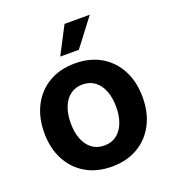

<svg xmlns="http://www.w3.org/2000/svg" viewBox="-137 -846 866 962"><g transform="rotate(-20 296.5 -365.5)"><path d="M296.4 11.2Q217.3 11.2 158.2 -23.2Q99.1 -57.6 66.7 -119.4Q34.2 -181.2 34.2 -263.2Q34.2 -345.7 66.7 -407.7Q99.1 -469.7 158.2 -504.2Q217.3 -538.6 296.4 -538.6Q376 -538.6 434.8 -504.2Q493.7 -469.7 526.1 -407.7Q558.6 -345.7 558.6 -263.2Q558.6 -181.2 526.1 -119.4Q493.7 -57.6 434.8 -23.2Q376 11.2 296.4 11.2ZM296.4 -101.1Q335 -101.1 361.8 -121.3Q388.7 -141.6 403.1 -178.2Q417.5 -214.8 417.5 -263.2Q417.5 -312.5 403.1 -348.9Q388.7 -385.3 361.8 -405.8Q335 -426.3 296.4 -426.3Q258.3 -426.3 231.2 -406Q204.1 -385.7 189.7 -349.1Q175.3 -312.5 175.3 -263.2Q175.3 -214.8 189.7 -178.2Q204.1 -141.6 231.2 -121.3Q258.3 -101.1 296.4 -101.1ZM240.2 -595.7 316.4 -742.2H451.2L339.4 -595.7Z"/></g></svg>

Font: Inter Cardless Tabular Bold
Style: Bold
Weight: 700
Designer: Rasmus Andersson
Foundry: rsms
Version: Version 4.000;git-4fc901f